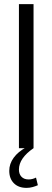

<svg xmlns="http://www.w3.org/2000/svg" viewBox="-20 -720 255 933"><path d="M143 -700V0H72V-700ZM109 193Q70 193 47.5 170.5Q25 148 25 110Q25 76 46.5 46.5Q68 17 107 -4L143 0Q108 24 90 50Q72 76 72 104Q72 126 84.5 139Q97 152 119 152Q137 152 155 143L164 180Q153 185 138.5 189Q124 193 109 193Z"/></svg>

Font: Pathway Extreme Condensed Light
Style: Regular
Weight: 300
Width: 3
Version: Version 1.001;gftools[0.9.26]